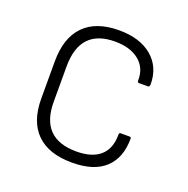

<svg xmlns="http://www.w3.org/2000/svg" viewBox="-98 -586 674 690"><g transform="rotate(20 239.5 -241.5)"><path d="M247 11Q158 11 111.5 -34.5Q65 -80 65 -168V-310Q65 -400 111 -447Q157 -494 245 -494Q325 -494 371 -455Q417 -416 417 -350Q417 -340 410 -340H376Q370 -340 370 -348Q371 -396 337 -423.5Q303 -451 245 -451Q111 -451 111 -307V-172Q111 -32 248 -32Q308 -32 339 -59.5Q370 -87 370 -140Q370 -148 375 -148H410Q416 -148 416 -142Q416 -69 373.5 -29Q331 11 247 11Z"/></g></svg>

Font: Sofia Sans Semi Condensed Light
Style: Regular
Weight: 300
Designer: Botio Nikoltchev, Ani Petrova
Foundry: lettersoup
Version: Version 4.100; ttfautohint (v1.8.4.7-5d5b)